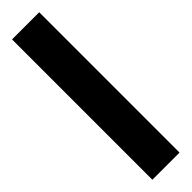

<svg xmlns="http://www.w3.org/2000/svg" viewBox="6 -101 445 445"><g transform="rotate(45 228.0 121.5)"><path d="M458 166V77H-2V166Z"/></g></svg>

Font: Noto Sans Armenian Condensed
Style: Bold
Weight: 700
Width: 3
Designer: Monotype Design Team
Foundry: Monotype Imaging Inc.
Version: Version 2.008